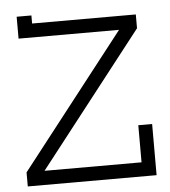

<svg xmlns="http://www.w3.org/2000/svg" viewBox="-52 -783 734 830"><g transform="rotate(-5 314.5 -367.5)"><path d="M594 0V-222H534V-61H113L565 -640V-700H115V-735H51V-640H487L35 -61V0Z"/></g></svg>

Font: Josefin Slab Thin SemiBold
Style: Regular
Weight: 600
Version: Version 2.000